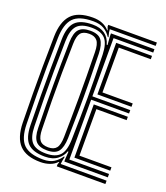

<svg xmlns="http://www.w3.org/2000/svg" viewBox="-148 -909 882 1020"><g transform="rotate(20 293.5 -399.5)"><path d="M200.2 8.5Q119.2 8.5 80.9 -31.6Q42.5 -71.8 40.8 -156.8Q39.2 -244.5 38.6 -319.5Q38 -394.5 38.5 -471.8Q39 -549 40.8 -643.5Q42.5 -727 80.1 -767.8Q117.8 -808.5 201 -808.5Q261.5 -808.5 294 -771.2H297L290 -790.2V-800H564.8V-781H305.5L307.5 -763.5L313.8 -738.5H309.5Q293.2 -763.2 269.9 -777Q246.5 -790.8 209.5 -790.8Q129.2 -790.8 96.8 -756Q64.2 -721.2 62.5 -642.8Q60.5 -559 59.9 -482Q59.2 -405 60 -326.1Q60.8 -247.2 62.5 -157.5Q64 -75.8 98.1 -42.5Q132.2 -9.2 208.8 -9.2Q246 -9.2 269.5 -24.2Q293 -39.2 308 -62H312.5L307.5 -36.8L305.5 -19H564.8V0H290V-10.5L295 -26H292Q276 -8.5 251.6 0Q227.2 8.5 200.2 8.5ZM212.2 -26.8Q144.2 -26.8 114.9 -56.9Q85.5 -87 84 -157.5Q82.2 -247.2 81.8 -326.1Q81.2 -405 81.9 -482Q82.5 -559 84 -642.8Q85.2 -713.2 114.8 -743.2Q144.2 -773.2 212.2 -773.2Q297.8 -773.2 318.5 -697.5H323L319 -747V-762.2H564.8V-743.2H340.5V-414.2H554.8V-395.2H340.5V-56.8H564.8V-37.8H319V-52.5L321.8 -94.5H317.2Q310 -68.5 283.2 -47.6Q256.5 -26.8 212.2 -26.8ZM212.2 -44.2Q265.2 -44.2 289.8 -70.1Q314.2 -96 316 -158.8Q319.2 -280.5 319.4 -396.5Q319.5 -512.5 316 -640.8Q314.2 -703.8 289.9 -729.8Q265.5 -755.8 212.2 -755.8Q155.5 -755.8 131.2 -729.5Q107 -703.2 105.8 -642Q103.5 -549.5 102.9 -472.5Q102.2 -395.5 103 -320.2Q103.8 -245 105.8 -158.2Q107 -98 130.8 -71.1Q154.5 -44.2 212.2 -44.2ZM212.2 -61.8Q167.5 -61.8 148 -83.8Q128.5 -105.8 127.5 -158.2Q124.8 -285 124.8 -399.5Q124.8 -514 127.5 -642Q128.5 -694.5 148 -716.4Q167.5 -738.2 212.2 -738.2Q257.5 -738.2 275.5 -714.1Q293.5 -690 295.2 -639.8Q297.5 -553.2 298.2 -476.1Q299 -399 298.2 -322.2Q297.5 -245.5 295.2 -160.5Q293.5 -109 275.5 -85.4Q257.5 -61.8 212.2 -61.8ZM362.2 -433V-724.5H564.8V-705.5H383.8V-452H554.8V-433ZM212.2 -79.2Q243.8 -79.2 258.1 -97.2Q272.5 -115.2 273.2 -161Q275.2 -267.2 275.6 -383.5Q276 -499.8 273.2 -639.5Q272.5 -684.5 257.8 -702.6Q243 -720.8 212.2 -720.8Q178.2 -720.8 164 -702.8Q149.8 -684.8 149 -641.5Q147 -555.2 146.2 -477.9Q145.5 -400.5 146.2 -322.9Q147 -245.2 149 -159Q149.8 -115.5 164 -97.4Q178.2 -79.2 212.2 -79.2ZM362.2 -75.5V-376.5H554.8V-357.5H383.8V-94.5H564.8V-75.5Z"/></g></svg>

Font: Big Shoulders Inline Display
Style: Bold
Weight: 700
Designer: Patric King
Foundry: XO Type Co
Version: Version 1.000